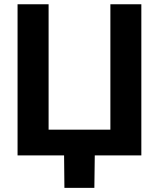

<svg xmlns="http://www.w3.org/2000/svg" viewBox="-20 -748 765 924"><path d="M660.2 0H64.5V-727.5H213.9V-124H511.2V-727.5H660.2ZM290 156.2 288.1 -31.2H436.5L434.1 156.2Z"/></svg>

Font: Inter 16pt
Style: Bold
Weight: 700
Version: Version 4.001;git-66647c0bb